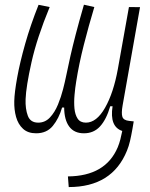

<svg xmlns="http://www.w3.org/2000/svg" viewBox="-20 -547 626 802"><path d="M267.1 234.4 263.7 189.9Q420.9 188.5 471.7 68.4Q478.5 51.8 482.7 35.4Q486.8 19 490.7 0Q437 -17.6 450.2 -103H440.4Q424.3 -47.9 397.9 -19Q371.6 9.8 330.6 9.8Q290 9.8 269.3 -18.1Q248.5 -45.9 248 -97.7H239.3Q226.1 -52.2 200.7 -21.2Q175.3 9.8 130.9 9.8Q96.7 9.8 76.2 -9Q55.7 -27.8 47.1 -58.6Q38.6 -89.4 39.6 -125Q40.5 -161.1 51.8 -223.4Q63 -285.6 85.2 -364Q107.4 -442.4 141.1 -526.9L187.5 -517.6Q134.3 -388.7 111.6 -287.1Q88.9 -185.5 86.9 -132.8Q85.4 -92.3 96.2 -63.5Q106.9 -34.7 139.6 -34.7Q168.5 -34.7 188.7 -56.4Q209 -78.1 222.2 -110.4Q235.4 -142.6 243.4 -174.3Q251.5 -206.1 255.4 -225.6Q264.6 -270.5 273.9 -311.8Q283.2 -353 296.4 -403.8Q309.6 -454.6 330.6 -527.3L374 -517.6Q350.1 -438 330.1 -359.4Q310.1 -280.8 298.3 -206.5Q293.9 -180.2 291.3 -150.1Q288.6 -120.1 291 -94Q293.5 -67.9 304.4 -51.3Q315.4 -34.7 338.9 -34.7Q383.3 -34.7 418.7 -96.7Q454.1 -158.7 472.2 -258.3L518.6 -517.6L564.9 -517.1L492.2 -106.9Q486.3 -73.7 491.2 -59.1Q496.1 -44.4 519.5 -42L538.1 -40H538.6L533.2 -8.3Q528.3 19.5 523.2 41.5Q518.1 63.5 510.3 82.5Q448.7 234.4 267.1 234.4Z"/></svg>

Font: Cascadia Code ExtraLight
Style: Italic
Weight: 200
Italic angle: -10°
Monospace: yes
Designer: Aaron Bell
Foundry: Saja Typeworks
Version: Version 2404.023; ttfautohint (v1.8.4)